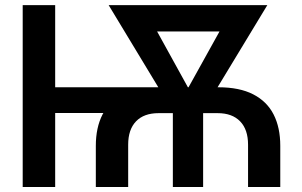

<svg xmlns="http://www.w3.org/2000/svg" viewBox="-20 -748 1207 768"><path d="M363.3 0V-164.6Q363.3 -237.8 390.1 -290Q417 -342.3 471.9 -370.6Q526.9 -398.9 611.3 -398.9H853.5Q938 -398.9 992.9 -370.6Q1047.9 -342.3 1074.5 -290Q1101.1 -237.8 1101.1 -164.6V0H972.2V-169.4Q972.2 -230 940.4 -262.7Q908.7 -295.4 850.6 -295.4H614.3Q555.7 -295.4 524.2 -262.7Q492.7 -230 492.7 -169.4V0ZM70.8 0V-727.5H200.7V0ZM174.3 -295.9V-398.9H634.3V-295.9ZM671.4 0V-354H792.5V0ZM682.6 -284.2 414.6 -727.5H550.3L761.2 -345.2L748.5 -284.2ZM713.9 -284.2 706.5 -349.1 916.5 -727.5H1049.3L780.8 -284.2ZM509.3 -622.1V-727.5H951.2V-622.1Z"/></svg>

Font: Inter 17pt SemiBold
Style: Regular
Weight: 600
Version: Version 4.001;git-66647c0bb